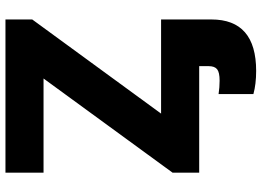

<svg xmlns="http://www.w3.org/2000/svg" viewBox="-150 -618 981 721"><g transform="rotate(-90 340.5 -257.5)"><path d="M347.7 203.6V72.8Q360.4 74.7 372.8 75.7Q385.3 76.7 397.9 76.7Q429.2 76.7 440.9 67.4Q452.6 58.1 452.6 35.6V0H52.7V-100.1L406.2 -584.5H52.7V-727.5H627.9V-627L274.4 -143.1H627.9V45.9Q627.9 213.9 434.6 213.9Q385.3 213.9 347.7 203.6Z"/></g></svg>

Font: Inter Extra Bold
Style: Regular
Weight: 800
Designer: Rasmus Andersson
Foundry: rsms
Version: Version 4.000;git-3c8e0fc